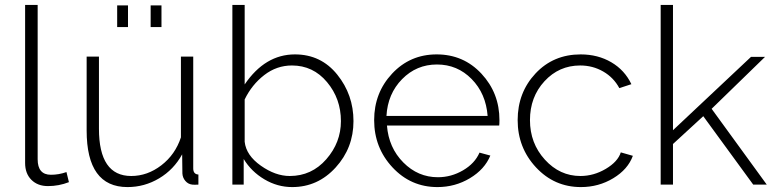

<svg xmlns="http://www.w3.org/2000/svg" viewBox="-20 -750 3148 780"><path d="M82 -730H133V-103Q133 -40 187 -40Q219 -40 250 -51L260 -10Q219 6 175 6Q133 6 107.5 -19.5Q82 -45 82 -88Z M456 -640V-728H500V-640ZM592 -640V-728H636V-640ZM332 -220V-520H382V-227Q382 -35 513 -35Q579 -35 635.5 -78.5Q692 -122 715 -192V-520H765V-66Q765 -42 786 -41V0Q769 1 761 0Q744 -2 733 -15Q722 -28 721 -45L720 -123Q686 -61 626.5 -25.5Q567 10 498 10Q332 10 332 -220Z M970 -104V0H924V-730H974V-407Q1057 -529 1178 -529Q1284 -529 1350 -447Q1416 -365 1416 -258Q1416 -149 1343.5 -69.5Q1271 10 1167 10Q1107 10 1054 -21.5Q1001 -53 970 -104ZM1365 -258Q1365 -349 1308.5 -416.5Q1252 -484 1166 -484Q1104 -484 1053.5 -445Q1003 -406 974 -346V-174Q980 -119 1039.5 -77Q1099 -35 1157 -35Q1246 -35 1305.5 -103Q1365 -171 1365 -258Z M1757 10Q1649 10 1574.5 -70Q1500 -150 1500 -262Q1500 -373 1573 -451Q1646 -529 1754 -529Q1863 -529 1936 -450.5Q2009 -372 2009 -262Q2009 -245 2008 -240H1552Q1559 -150 1618.5 -90Q1678 -30 1759 -30Q1813 -30 1861 -58Q1909 -86 1928 -130L1972 -118Q1949 -62 1889 -26Q1829 10 1757 10ZM1550 -279H1961Q1954 -370 1896 -429Q1838 -488 1755 -488Q1672 -488 1613.5 -428.5Q1555 -369 1550 -279Z M2340 10Q2232 10 2157.5 -70Q2083 -150 2083 -262Q2083 -374 2155.5 -451.5Q2228 -529 2339 -529Q2409 -529 2463.5 -497Q2518 -465 2545 -408L2496 -392Q2473 -435 2430.5 -459.5Q2388 -484 2337 -484Q2251 -484 2192 -420Q2133 -356 2133 -262Q2133 -168 2193.5 -101.5Q2254 -35 2338 -35Q2392 -35 2441 -64Q2490 -93 2502 -131L2551 -117Q2531 -62 2471.5 -26Q2412 10 2340 10Z M3040 0 2837 -278 2714 -165V0H2664V-730H2714V-221L3031 -519H3088L2871 -308L3095 0Z"/></svg>

Font: Raleway-v4020 Light
Style: Regular
Weight: 300
Designer: Matt McInerney, Pablo Impallari, Rodrigo Fuenzalida
Foundry: Matt McInerney, Pablo Impallari, Rodrigo Fuenzalida
Version: Version 4.020;PS 004.020;hotconv 1.0.88;makeotf.lib2.5.64775